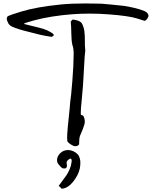

<svg xmlns="http://www.w3.org/2000/svg" viewBox="-20 -853 903 1142"><path d="M327.1 72.3Q348.6 39.6 384.8 39.6Q384.8 39.6 389.2 39.6Q419.4 42 442.9 65.4Q458 85 458 115.7Q458 130.9 454.6 149.4Q446.3 188 415.8 226.8Q385.3 265.6 349.1 269.5H346.7Q337.9 259.3 329.1 252.4Q334.5 244.6 351.8 221.7Q369.1 198.7 377 186.8Q384.8 174.8 393.8 154.5Q402.8 134.3 404.8 115.2Q406.7 109.4 406.2 100.8Q405.8 92.3 399.4 89.8Q376 100.1 376 115.2Q376 117.7 377.2 123.5Q378.4 129.4 378.4 132.3Q378.4 135.7 377 138.7Q375 152.8 352.1 147.9Q348.6 146 345.2 143.1Q341.8 140.1 339.8 137.9Q337.9 135.7 334.2 131.3Q330.6 127 329.1 125.5Q319.3 115.2 319.3 99.1Q319.3 85 327.1 72.3ZM401.4 -718.3Q399.9 -722.2 401.4 -725.1Q402.8 -728 407 -731.9Q411.1 -735.8 412.1 -736.8Q413.1 -736.8 420.4 -735.6Q427.7 -734.4 429.7 -733.9Q431.6 -733.4 437.7 -731.9Q443.8 -730.5 446.5 -729Q449.2 -727.5 453.9 -725.3Q458.5 -723.1 461.7 -720.2Q464.8 -717.3 467.3 -713.4Q478.5 -692.4 481.7 -668.5Q484.9 -644.5 484.9 -610.4Q484.9 -590.3 484.9 -586.4Q484.9 -585.4 484.9 -584Q484.9 -578.6 486.1 -567.9Q487.3 -557.1 487.3 -551.3Q487.3 -544.4 485.8 -539.1Q483.9 -528.3 480.5 -462.4Q474.1 -330.6 466.3 -260.3Q460.4 -205.6 460.4 -182.1Q460.4 -175.3 460.9 -170.9Q471.7 -166.5 475.6 -164.1Q484.4 -147.5 484.4 -129.9Q484.4 -121.1 481.9 -112.8Q476.6 -91.8 457 -47.9Q450.7 -33.2 450.7 -6.3Q450.7 -4.4 450.7 -0.7Q450.7 2.9 450.7 4.9Q444.3 16.6 428.2 16.6Q422.4 16.6 417 14.6Q391.6 2.9 380.4 -12.7Q379.4 -22 379.4 -34.7Q379.4 -44.4 379.9 -55.2Q381.8 -87.9 388.9 -153.8Q396 -219.7 397.9 -249.5Q402.3 -272.5 410.2 -370.1Q418 -467.8 418 -526.9Q418 -536.1 418 -543.9Q417.5 -567.4 410.6 -585Q404.8 -609.4 404.1 -655.8Q403.3 -702.1 401.4 -718.3ZM583 -831.1Q589.4 -830.6 643.3 -825.7Q697.3 -820.8 717 -818.1Q736.8 -815.4 774.4 -807.1Q812 -798.8 839.4 -787.1Q863.3 -776.4 863.3 -757.3Q855.5 -733.9 839.8 -729Q832.5 -730.5 818.4 -735.8Q804.2 -741.2 796.9 -742.7Q745.6 -758.8 627 -767.6Q569.3 -772 512.7 -772Q462.9 -772 414.1 -768.6Q283.7 -758.8 183.1 -731.9Q127.4 -717.3 121.1 -710.9Q135.3 -707 164.6 -700.2Q193.8 -693.4 216.6 -687.3Q239.3 -681.2 259.3 -673.3Q287.1 -659.2 293 -654.3Q300.8 -647.5 299.8 -643.1Q298.8 -641.1 296.6 -639.4Q294.4 -637.7 291.3 -636.2Q288.1 -634.8 286.6 -633.8Q272.9 -635.3 249 -640.1Q225.1 -645 217.8 -646.5Q199.7 -651.9 146.5 -664.6Q93.3 -677.2 54.2 -693.4Q31.2 -702.6 23.9 -727.1Q19.5 -733.9 20.5 -743.9Q21.5 -753.9 28.8 -757.8Q42 -764.6 106.4 -784.2Q195.3 -811.5 340.8 -826.2Q402.8 -832.5 489.3 -832.5Q528.8 -832.5 583 -831.1Z"/></svg>

Font: Avessa
Style: Medium
Weight: 500
Designer: Arman Khorramak
Foundry: Arman Khorramak
Version: Version 1.000; ttfautohint (v1.8.1)